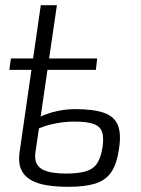

<svg xmlns="http://www.w3.org/2000/svg" viewBox="-20 -710 542 739"><path d="M244 9Q197 9 160 3Q123 -3 97.5 -18Q72 -33 61 -58.5Q50 -84 55 -122L137 -690H199L116 -121Q113 -94 122 -78.5Q131 -63 148 -55.5Q165 -48 187.5 -45Q210 -42 233 -42Q281 -42 310 -50.5Q339 -59 354 -81.5Q369 -104 375 -146Q380 -182 372.5 -203Q365 -224 340 -233Q315 -242 265 -242Q221 -242 173.5 -230.5Q126 -219 79 -189L86 -232Q132 -264 178 -277Q224 -290 268 -290Q341 -290 381 -275.5Q421 -261 434 -227.5Q447 -194 438 -137Q430 -80 408.5 -48Q387 -16 347 -3.5Q307 9 244 9ZM16 -441 22 -485H354L349 -441Z"/></svg>

Font: Exo 2 Light
Style: Italic
Weight: 300
Italic angle: -8°
Designer: Natanael Gama
Foundry: Natanael Gama
Version: Version 2.010